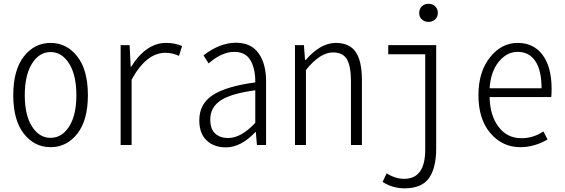

<svg xmlns="http://www.w3.org/2000/svg" viewBox="-20 -774 3017 1025"><path d="M50.8 -265.6Q50.8 -400.4 107.4 -472.7Q164.1 -544.9 250 -544.9Q335.9 -544.9 392.6 -472.7Q449.2 -400.4 449.2 -265.6Q449.2 -131.8 392.6 -60.1Q335.9 11.7 250 11.7Q164.1 11.7 107.4 -60.1Q50.8 -131.8 50.8 -265.6ZM387.7 -265.6Q387.7 -373 349.1 -434.6Q310.5 -496.1 250 -496.1Q189.5 -496.1 150.9 -434.6Q112.3 -373 112.3 -265.6Q112.3 -159.2 150.9 -98.6Q189.5 -38.1 250 -38.1Q310.5 -38.1 349.1 -98.6Q387.7 -159.2 387.7 -265.6Z M624 0V-533.2H671.9L677.7 -417H679.7Q759.8 -544.9 867.2 -544.9Q914.1 -544.9 952.1 -528.3L935.5 -475.6Q901.4 -492.2 863.3 -492.2Q760.7 -492.2 682.6 -348.6V0Z M1185.5 12.7Q1122.1 12.7 1083 -24.4Q1043.9 -61.5 1043.9 -131.8Q1043.9 -219.7 1116.2 -266.6Q1188.5 -313.5 1342.8 -334Q1343.8 -404.3 1317.9 -450.7Q1292 -497.1 1230.5 -497.1Q1164.1 -497.1 1093.8 -435.5L1066.4 -478.5Q1154.3 -545.9 1239.3 -545.9Q1320.3 -545.9 1360.4 -489.7Q1400.4 -433.6 1400.4 -340.8V0H1351.6L1345.7 -69.3H1343.8Q1266.6 12.7 1185.5 12.7ZM1198.2 -37.1Q1266.6 -37.1 1342.8 -118.2V-292Q1211.9 -274.4 1157.2 -237.3Q1102.5 -200.2 1102.5 -136.7Q1102.5 -85 1128.9 -61Q1155.3 -37.1 1198.2 -37.1Z M1554.7 0V-533.2H1602.5L1608.4 -454.1H1612.3Q1691.4 -544.9 1772.5 -544.9Q1845.7 -544.9 1878.9 -496.6Q1912.1 -448.2 1912.1 -346.7V0H1853.5V-340.8Q1853.5 -420.9 1832 -457.5Q1810.5 -494.1 1757.8 -494.1Q1688.5 -494.1 1613.3 -400.4V0Z M2138.7 231.4Q2077.1 231.4 2022.5 197.3L2043.9 151.4Q2090.8 180.7 2137.7 180.7Q2250 180.7 2250 25.4V-484.4H2052.7V-533.2H2308.6V18.6Q2308.6 123 2270 177.2Q2231.4 231.4 2138.7 231.4ZM2303.2 -670.4Q2289.1 -657.2 2267.6 -657.2Q2246.1 -657.2 2231.9 -670.4Q2217.8 -683.6 2217.8 -705.1Q2217.8 -726.6 2231.9 -740.2Q2246.1 -753.9 2267.6 -753.9Q2289.1 -753.9 2303.2 -740.2Q2317.4 -726.6 2317.4 -705.1Q2317.4 -683.6 2303.2 -670.4Z M2757.8 11.7Q2662.1 11.7 2598.1 -63Q2534.2 -137.7 2534.2 -265.6Q2534.2 -390.6 2595.7 -467.8Q2657.2 -544.9 2743.2 -544.9Q2829.1 -544.9 2877 -480.5Q2924.8 -416 2924.8 -298.8Q2924.8 -269.5 2922.9 -255.9H2593.8Q2595.7 -157.2 2641.6 -96.7Q2687.5 -36.1 2763.7 -36.1Q2827.1 -36.1 2880.9 -72.3L2903.3 -29.3Q2832 11.7 2757.8 11.7ZM2593.8 -302.7H2871.1Q2871.1 -398.4 2837.9 -447.8Q2804.7 -497.1 2744.1 -497.1Q2685.5 -497.1 2642.6 -444.3Q2599.6 -391.6 2593.8 -302.7Z"/></svg>

Font: GenEi Gothic M Light
Style: Regular
Weight: 300
Designer: o_tamon (Modified); [Source Han Sans]
Ryoko NISHIZUKA  (kana & ideographs); Paul D. Hunt (Latin, Greek & Cyrillic); Wenl
Version: Version 1.1a;Original Version 1.004